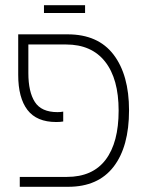

<svg xmlns="http://www.w3.org/2000/svg" viewBox="-20 -718 568 738"><path d="M56 0V-38H237Q336 -38 386 -104Q436 -170 436 -293Q436 -415 384 -481Q332 -547 234 -547H89V-437Q89 -365 114 -326Q139 -287 201 -287Q207 -287 212.5 -287.5Q218 -288 223 -289V-251Q217 -250 210.5 -249.5Q204 -249 196 -249Q121 -249 85.5 -295.5Q50 -342 50 -430V-586H240Q357 -586 416.5 -508Q476 -430 476 -294Q476 -154 416.5 -77Q357 0 242 0ZM149 -668V-698H307V-668Z"/></svg>

Font: Noto Sans Hebrew SemiCondensed ExtraLight
Style: Regular
Weight: 200
Width: 4
Designer: Monotype Design Team
Foundry: Monotype Imaging Inc.
Version: Version 2.004; ttfautohint (v1.8.4.7-5d5b)